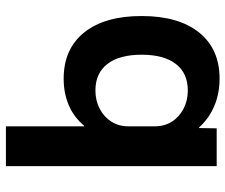

<svg xmlns="http://www.w3.org/2000/svg" viewBox="-78 -692 780 665"><g transform="rotate(-90 312.5 -360.0)"><path d="M372 10Q321 10 278 -8Q235 -26 203 -61H201L200 0H69V-730H207V-459H209Q239 -495 280.5 -512.5Q322 -530 372 -530Q475 -530 532 -459Q589 -388 589 -260Q589 -132 532 -61Q475 10 372 10ZM331 -100Q391 -100 423 -141.5Q455 -183 455 -260Q455 -337 423 -378.5Q391 -420 331 -420Q296 -420 267.5 -405Q239 -390 223 -364.5Q207 -339 207 -306V-214Q207 -181 223 -155.5Q239 -130 267.5 -115Q296 -100 331 -100Z"/></g></svg>

Font: M PLUS 2 Thin
Style: Bold
Weight: 700
Version: Version 1.001